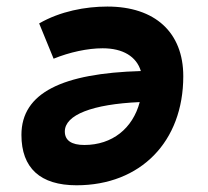

<svg xmlns="http://www.w3.org/2000/svg" viewBox="-20 -547 626 577"><path d="M288.6 -401.9C349.6 -401.9 390.1 -377 403.3 -333.5C168.5 -326.7 44.4 -268.6 44.4 -141.6C44.4 -42 101.1 9.8 210 9.8C402.3 9.8 530.8 -121.1 530.8 -317.9C530.8 -449.7 445.8 -527.3 302.7 -527.3C236.8 -527.3 161.1 -513.2 97.7 -476.6L141.1 -370.6C189 -390.1 243.2 -401.9 288.6 -401.9ZM399.9 -240.2C378.9 -161.1 317.4 -111.3 233.4 -111.3C194.8 -111.3 174.8 -125 174.8 -151.9C174.8 -201.7 257.3 -233.9 399.9 -240.2Z"/></svg>

Font: Cascadia Mono NF
Style: Bold Italic
Weight: 700
Italic angle: -10°
Monospace: yes
Designer: Aaron Bell
Foundry: Saja Typeworks
Version: Version 2404.023